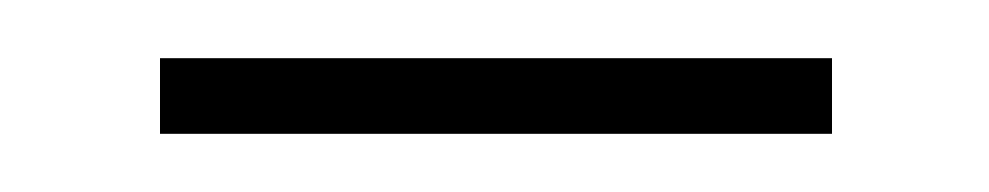

<svg xmlns="http://www.w3.org/2000/svg" viewBox="-20 -305 340 66"><path d="M35 -259H266V-285H35Z"/></svg>

Font: Noto Sans Georgian SemiCondensed Thin
Style: Regular
Weight: 100
Width: 4
Designer: Monotype Design Team, Akaki Razmadze
Foundry: Google LLC
Version: Version 2.005